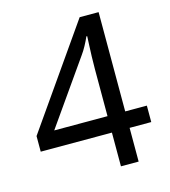

<svg xmlns="http://www.w3.org/2000/svg" viewBox="-108 -804 787 891"><g transform="rotate(-15 286.0 -359.0)"><path d="M552 -162H448V0H363V-162H21V-237L357 -718H448V-241H552ZM363 -466Q363 -501 364 -528Q365 -555 366 -578.5Q367 -602 368 -624H364Q356 -605 344 -583Q332 -561 321 -546L107 -241H363Z"/></g></svg>

Font: Noto Sans Gunjala Gondi
Style: Regular
Weight: 400
Designer: Ek Type
Foundry: Ek Type
Version: Version 1.004